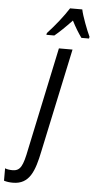

<svg xmlns="http://www.w3.org/2000/svg" viewBox="-194 -804 538 1081"><g transform="rotate(5 75.5 -263.0)"><path d="M39 -616 37 -606H82C110 -629 143 -661 179 -699C197 -663 217 -631 235 -606H278L280 -616C263 -652 233 -730 226 -766H157C127 -719 85 -666 39 -616ZM-78 240C16 240 43 162 66 50L191 -536H114L-9 44C-28 141 -42 170 -87 170C-101 170 -118 168 -129 163V233C-114 238 -97 240 -78 240Z"/></g></svg>

Font: Noto Sans ExtraCondensed
Style: Italic
Weight: 400
Width: 2
Italic angle: -12°
Designer: Monotype Design Team
Foundry: Monotype Imaging Inc.
Version: Version 2.013